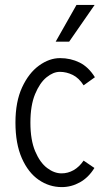

<svg xmlns="http://www.w3.org/2000/svg" viewBox="-20 -755 438 783"><path d="M43 -255Q43 -340 70 -398.5Q97 -457 139 -487.5Q181 -518 225 -518Q268 -518 304.5 -500Q341 -482 367 -440L321 -407Q302 -437 276.5 -449.5Q251 -462 224 -462Q197 -462 169.5 -439.5Q142 -417 123 -371Q104 -325 104 -255Q104 -184 123.5 -138Q143 -92 172 -70Q201 -48 231 -48Q257 -48 280 -61Q303 -74 321 -100L365 -70Q341 -31 306 -11.5Q271 8 232 8Q181 8 138 -21.5Q95 -51 69 -110Q43 -169 43 -255ZM207 -585 292 -735H366L262 -585Z"/></svg>

Font: Radio Canada Condensed Light
Style: Regular
Weight: 300
Width: 3
Designer: Charles Daoud, Etienne Aubert Bonn, Alexandre Saumier Demers, Jacques Le Bailly
Foundry: Radio-Canada
Version: Version 2.104; ttfautohint (v1.8.4.7-5d5b);gftools[0.9.28.de